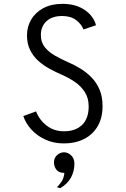

<svg xmlns="http://www.w3.org/2000/svg" viewBox="-20 -732 656 996"><path d="M312 12Q258.5 12 215.5 -7.8Q172.5 -27.5 143 -59.8Q113.5 -92 101 -130L167 -154Q185 -108.5 222.8 -79.8Q260.5 -51 312 -51Q371.5 -51 405.8 -84Q440 -117 440 -180Q440 -223 420.2 -254Q400.5 -285 368.8 -306.8Q337 -328.5 301 -344Q269 -358 236.8 -375.5Q204.5 -393 178.2 -416.8Q152 -440.5 136 -473Q120 -505.5 120 -549Q120 -593.5 141.8 -630.5Q163.5 -667.5 204.8 -689.8Q246 -712 304 -712Q373 -712 419.2 -680.5Q465.5 -649 478 -601L413 -579Q402.5 -607 374.5 -628Q346.5 -649 302 -649Q250.5 -649 221.2 -622Q192 -595 192 -550Q192 -513 212.2 -487.5Q232.5 -462 265 -443.5Q297.5 -425 334 -409Q365.5 -395.5 396.8 -376.5Q428 -357.5 454.2 -331Q480.5 -304.5 496.2 -267.8Q512 -231 512 -182Q512 -120 486.5 -76.8Q461 -33.5 415.8 -10.8Q370.5 12 312 12ZM293 244 275 239Q282 233.5 296.5 214.2Q311 195 314 165Q285.5 165 272.8 148.5Q260 132 260 111Q260 87 276.2 72.5Q292.5 58 312 58Q332.5 58 349.2 74Q366 90 366 117Q366 156.5 348.2 189Q330.5 221.5 293 244Z"/></svg>

Font: Overpass Mono Light
Style: Regular
Weight: 300
Monospace: yes
Designer: Delve Withrington, Dave Bailey
Foundry: Delve Fonts LLC
Version: Version 4.000